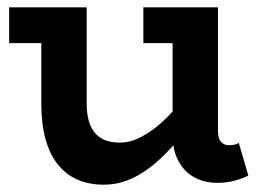

<svg xmlns="http://www.w3.org/2000/svg" viewBox="-20 -491 716 525"><path d="M264 14Q223 14 191.5 0Q160 -14 138 -41.5Q116 -69 104.5 -110.5Q93 -152 93 -207V-471H217V-208Q217 -185 221.5 -165.5Q226 -146 236.5 -131.5Q247 -117 264.5 -109Q282 -101 309 -101Q332 -101 356.5 -112Q381 -123 406.5 -143Q432 -163 458 -193Q484 -223 511 -260V-163Q478 -120 448 -87Q418 -54 388 -31.5Q358 -9 327.5 2.5Q297 14 264 14ZM5 -373V-471H195V-373ZM575 9Q539 9 511.5 -6Q484 -21 468 -50.5Q452 -80 452 -122V-471H576V-133Q576 -112 584.5 -103Q593 -94 605 -94Q615 -94 621.5 -95.5Q628 -97 633 -100L659 -11Q646 -4 623.5 2.5Q601 9 575 9ZM372 -373V-471H560V-373Z"/></svg>

Font: BioRhyme ExtraBold
Style: Bold
Weight: 700
Version: Version 1.600;gftools[0.9.33]